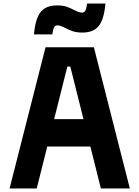

<svg xmlns="http://www.w3.org/2000/svg" viewBox="-20 -1068 790 1088"><path d="M238 -800H512L715.7 0H551.7L378.3 -691H361.7L188.1 0H34.3ZM178.4 -392.8H571.6V-237.5H178.4ZM303 -1037.3Q334 -1037.3 355.5 -1030.5Q377 -1023.6 399.3 -1011.6Q413.1 -1004.5 423.9 -1000.5Q434.7 -996.5 445.7 -996.5Q457.4 -996.5 463.6 -1008Q469.7 -1019.5 473.7 -1047.9H577.5Q569.8 -959.4 540 -921.4Q510.2 -883.5 447 -883.5Q416 -883.5 394.5 -890.3Q373 -897.2 350.7 -909.2Q336.9 -916.3 326.1 -920.3Q315.3 -924.3 304.3 -924.3Q292.6 -924.3 286.4 -912.8Q280.3 -901.3 276.3 -872.9H172.5Q180.2 -961.4 210 -999.4Q239.8 -1037.3 303 -1037.3Z"/></svg>

Font: Martian Mono sWd Rg
Style: Regular
Weight: 400
Width: 6
Monospace: yes
Designer: Roman Shamin
Foundry: Evil Martians
Version: Version 1.000